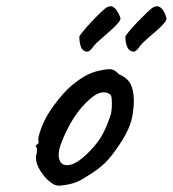

<svg xmlns="http://www.w3.org/2000/svg" viewBox="-20 -597 545 605"><path d="M168 -12Q155 -12 147.5 -17Q140 -22 129 -31Q110 -51 100.5 -71Q91 -91 94 -108Q97 -116 96.5 -123.5Q96 -131 96 -131Q91 -136 93 -137.5Q95 -139 97 -143Q103 -143 101 -154Q99 -162 108.5 -189Q118 -216 133 -240Q139 -250 151 -266.5Q163 -283 177.5 -299.5Q192 -316 204 -326Q229 -347 249 -358Q269 -369 291 -374Q313 -379 326.5 -379Q340 -379 355 -363Q378 -353 388 -338Q398 -323 401 -296Q404 -266 396 -226Q388 -186 348 -129Q323 -93 301 -74.5Q279 -56 250 -39Q229 -25 210 -19.5Q191 -14 168 -12ZM266 -124Q289 -148 302 -171.5Q315 -195 327 -230Q331 -240 332 -255.5Q333 -271 332 -285Q331 -299 325 -301Q314 -308 299.5 -305.5Q285 -303 267 -288Q236 -262 212.5 -225.5Q189 -189 171 -141Q160 -109 168.5 -90.5Q177 -72 202.5 -78Q228 -84 266 -124ZM241 -440Q236 -445 233.5 -454Q231 -463 230.5 -471Q230 -479 230 -482Q231 -485 242 -498.5Q253 -512 268.5 -528.5Q284 -545 298 -558.5Q312 -572 319 -575Q331 -581 341 -572Q351 -563 359 -542Q362 -536 352.5 -525Q343 -514 328 -500.5Q313 -487 298.5 -474.5Q284 -462 276 -453Q266 -438 258.5 -435Q251 -432 241 -440ZM387 -440Q382 -445 379 -454Q376 -463 375.5 -471Q375 -479 375 -482Q376 -485 387 -498.5Q398 -512 414 -528.5Q430 -545 444 -558.5Q458 -572 465 -575Q477 -581 487.5 -572Q498 -563 504 -542Q507 -536 498 -525Q489 -514 473.5 -500.5Q458 -487 443.5 -474.5Q429 -462 422 -453Q412 -438 404.5 -435Q397 -432 387 -440Z"/></svg>

Font: Caveat Medium
Style: Regular
Weight: 500
Designer: Pablo Impallari
Foundry: Pablo Impallari
Version: Version 2.000